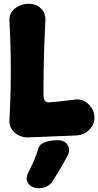

<svg xmlns="http://www.w3.org/2000/svg" viewBox="-20 -707 520 1016"><path d="M129 20Q103 21 79.5 9.5Q56 -2 42 -23Q28 -44 30 -71Q35 -166 36.5 -250Q38 -334 36.5 -417.5Q35 -501 30 -596Q28 -624 42 -644Q56 -664 80 -675.5Q104 -687 131 -687Q172 -687 197.5 -661.5Q223 -636 220 -596Q216 -521 214 -458.5Q212 -396 211 -336Q210 -276 210 -206Q210 -185 217.5 -174Q225 -163 246 -166Q276 -168 310.5 -172Q345 -176 376 -180Q406 -184 429.5 -170Q453 -156 466.5 -133Q480 -110 480 -84Q480 -61 467.5 -39.5Q455 -18 432.5 -4.5Q410 9 381 10ZM258 253Q249 268 230 278.5Q211 289 187 289H183Q164 289 147 279.5Q130 270 123.5 251.5Q117 233 129 207Q149 168 160.5 141.5Q172 115 183 79Q186 64 200.5 54.5Q215 45 236.5 40Q258 35 281 35H288Q312 35 327 47.5Q342 60 345 79Q348 98 337 119Q315 158 298 187Q281 216 258 253Z"/></svg>

Font: Winky Sans ExtraBold
Style: Regular
Weight: 800
Designer: Simon Atzbach
Foundry: typofactur
Version: Version 1.205